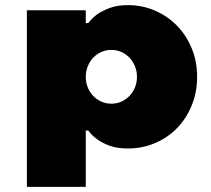

<svg xmlns="http://www.w3.org/2000/svg" viewBox="-20 -560 825 750"><path d="M750 -260Q750 -200 729 -148.5Q708 -97 671.5 -59.5Q635 -22 585.5 -1Q536 20 480 20Q438 20 409 9.5Q380 -1 361 -15Q339 -30 325 -50H315V170H85V-520H315V-470H325Q339 -489 361 -505Q380 -518 409 -529Q438 -540 480 -540Q536 -540 585.5 -518.5Q635 -497 671.5 -459.5Q708 -422 729 -371Q750 -320 750 -260ZM415 -365Q394 -365 376 -357Q358 -349 344.5 -335Q331 -321 323 -301.5Q315 -282 315 -260Q315 -237 323 -218Q331 -199 344.5 -185Q358 -171 376 -163Q394 -155 415 -155Q436 -155 454 -163Q472 -171 485.5 -185Q499 -199 507 -218Q515 -237 515 -260Q515 -282 507 -301.5Q499 -321 485.5 -335Q472 -349 454 -357Q436 -365 415 -365Z"/></svg>

Font: Imperial One
Style: Regular
Weight: 400
Designer: Jovanny Lemonad
Foundry: Jovanny Lemonad
Version: Version 1.000